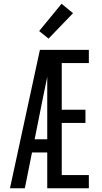

<svg xmlns="http://www.w3.org/2000/svg" viewBox="-20 -1000 540 1020"><path d="M33 0 192 -735H452V-665H308V-417H434V-347H308V-70H452V0H231V-190H150L112 0ZM164 -260H231V-592Q226 -566 220.5 -540.5Q215 -515 210 -490ZM238 -795 188 -835 307 -980 368 -930Z"/></svg>

Font: Iosevka Term
Style: Regular
Weight: 400
Monospace: yes
Designer: Belleve Invis
Foundry: Belleve Invis
Version: Version 30.0.1